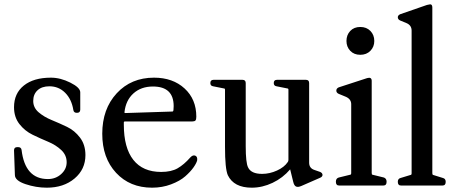

<svg xmlns="http://www.w3.org/2000/svg" viewBox="-20 -860 2111 890"><path d="M197 10Q147 10 98 -6.5Q49 -23 49 -49L45 -163Q45 -178 60 -178H64Q78 -178 80 -165Q96 -30 202 -30Q238 -30 263.5 -53Q289 -76 289 -108Q289 -141 264 -164.5Q239 -188 203 -203Q167 -218 131 -235.5Q95 -253 70 -285Q45 -317 45 -363Q45 -427 90.5 -463.5Q136 -500 216 -500Q260 -500 306 -477Q352 -454 352 -432V-352Q352 -337 337 -337H336Q322 -337 320 -350Q312 -400 282 -430Q252 -460 209 -460Q174 -460 154 -441.5Q134 -423 134 -392Q134 -361 159 -339.5Q184 -318 219.5 -303.5Q255 -289 290.5 -272Q326 -255 351 -222Q376 -189 376 -141Q376 -75 325.5 -32.5Q275 10 197 10Z M685 10Q582 10 518 -59Q454 -128 454 -240Q454 -355 521 -427.5Q588 -500 694 -500Q781 -500 835.5 -450Q890 -400 890 -319Q890 -306 886 -301.5Q882 -297 871 -297H559Q554 -297 554 -292V-282Q554 -175 598 -119Q642 -63 727 -63Q774 -63 803.5 -80Q833 -97 862 -130Q874 -143 885 -138.5Q896 -134 894 -117Q891 -104 877 -84Q863 -64 838.5 -42.5Q814 -21 773 -5.5Q732 10 685 10ZM561 -336 779 -343Q783 -343 784 -349Q785 -355 785 -368Q785 -459 689 -459Q634 -459 598.5 -427Q563 -395 557 -340Q556 -336 561 -336Z M1464 -63Q1475 -58 1475 -49Q1475 -41 1464 -36L1377 2Q1361 9 1352 4.5Q1343 0 1339 -18L1325 -75Q1291 -35 1243.5 -12.5Q1196 10 1147 10Q1064 10 1036 -48Q1023 -78 1023 -179V-444Q1023 -450 1018 -450L968 -460Q955 -462 955 -475Q955 -490 970 -490H1104Q1119 -490 1119 -475V-183Q1119 -105 1130 -84Q1144 -54 1195 -54Q1230 -54 1264 -69.5Q1298 -85 1314 -109Q1317 -113 1317 -119V-444Q1317 -450 1312 -450L1262 -460Q1249 -462 1249 -475Q1249 -490 1264 -490H1398Q1413 -490 1413 -475V-106Q1413 -80 1438 -72Z M1586 -670Q1586 -698 1603.5 -716.5Q1621 -735 1650 -735Q1679 -735 1697 -716.5Q1715 -698 1715 -670Q1715 -643 1697 -624.5Q1679 -606 1650 -606Q1621 -606 1603.5 -624.5Q1586 -643 1586 -670ZM1552 0Q1537 0 1537 -17V-18Q1537 -33 1550 -37L1603 -50Q1608 -50 1608 -58V-377Q1608 -400 1584 -411L1550 -425Q1539 -430 1539 -440Q1539 -450 1550 -455L1682 -498Q1703 -504 1703 -485V-58Q1703 -50 1707 -50L1760 -37Q1772 -32 1772 -18V-17Q1772 0 1757 0Z M1839 0Q1824 0 1824 -17Q1824 -32 1837 -35L1883 -49Q1888 -49 1888 -57V-718Q1888 -743 1864 -753L1835 -765Q1824 -770 1824 -780Q1824 -789 1835 -794L1959 -837L1974 -840Q1984 -840 1984 -825V-57Q1984 -50 1988 -49L2033 -35Q2046 -32 2046 -17Q2046 0 2031 0Z"/></svg>

Font: Caslon OS
Style: Regular
Weight: 400
Designer: Alfredo Marco Pradil
Foundry: Hanken Design Co.
Version: Version 1.000;PS 001.000;hotconv 1.0.88;makeotf.lib2.5.64775